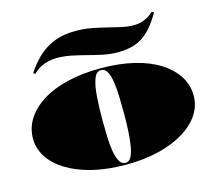

<svg xmlns="http://www.w3.org/2000/svg" viewBox="-107 -873 1142 1020"><g transform="rotate(-15 464.5 -363.0)"><path d="M466 -515Q567 -515 648.5 -495.5Q730 -476 787.5 -439.5Q845 -403 876 -354Q907 -305 907 -246Q907 -192 876.5 -145Q846 -98 788.5 -62Q731 -26 649.5 -5.5Q568 15 466 15Q362 15 280 -5.5Q198 -26 140.5 -62Q83 -98 53 -145Q23 -192 23 -246Q23 -305 54.5 -354Q86 -403 144 -439.5Q202 -476 284 -495.5Q366 -515 466 -515ZM466 -505Q439 -505 426 -468Q413 -431 409 -372Q405 -313 405 -246Q405 -200 406.5 -155Q408 -110 414 -74Q420 -38 432.5 -16.5Q445 5 466 5Q485 5 496.5 -16Q508 -37 514 -73Q520 -109 522.5 -154Q525 -199 525 -246Q525 -296 523.5 -342.5Q522 -389 516.5 -425.5Q511 -462 499 -483.5Q487 -505 466 -505ZM578 -573Q538 -573 497 -581.5Q456 -590 415 -601Q374 -612 334 -620Q294 -628 257 -628Q220 -628 186 -616Q152 -604 125 -576L114 -582Q142 -626 179 -662Q216 -698 267.5 -719.5Q319 -741 389 -741Q436 -741 477 -733Q518 -725 556 -715.5Q594 -706 629.5 -698Q665 -690 699 -690Q729 -690 757.5 -702Q786 -714 805 -734L818 -728Q783 -668 748.5 -634.5Q714 -601 673.5 -587Q633 -573 578 -573Z"/></g></svg>

Font: Kalnia SemiExpanded
Style: Bold
Weight: 700
Width: 6
Designer: Frida Medrano
Foundry: Frida Medrano
Version: Version 1.105